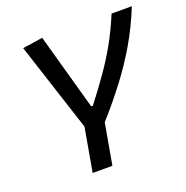

<svg xmlns="http://www.w3.org/2000/svg" viewBox="-125 -814 901 929"><g transform="rotate(-20 325.0 -349.0)"><path d="M196.3 0 235.8 -224.6 86.9 -682.6 190.4 -698.2 299.8 -305.7H308.6Q360.4 -372.6 402.3 -432.4Q444.3 -492.2 479.5 -555.2Q514.6 -618.2 545.9 -693.4H650.4Q611.8 -598.1 564.5 -517.3Q517.1 -436.5 460.2 -361.8Q403.3 -287.1 335 -210.4L297.9 0Z"/></g></svg>

Font: CaskaydiaCove NFP
Style: Italic
Weight: 400
Italic angle: -10°
Designer: Aaron Bell
Foundry: Saja Typeworks
Version: Version 2111.001; VTT 6.35;Nerd Fonts 3.1.1